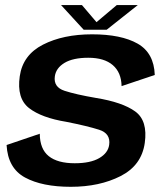

<svg xmlns="http://www.w3.org/2000/svg" viewBox="-20 -733 664 758"><path d="M259.5 4.5Q373 4.5 456 -37.8Q539 -80 551.5 -168.5Q564 -256.5 513.8 -293Q463.5 -329.5 358 -346.5Q279.5 -360 235 -374.5Q190.5 -389 196.5 -431.5Q201 -464.5 234.8 -484.8Q268.5 -505 328.5 -505Q391.5 -505 425.2 -476Q459 -447 460 -393L591 -437Q588 -524 523.2 -560.8Q458.5 -597.5 343.5 -597.5Q229.5 -597.5 149.8 -556.8Q70 -516 58 -432Q45.5 -344.5 94.8 -306.2Q144 -268 242 -252Q325 -235.5 371.2 -220.8Q417.5 -206 411 -161Q406.5 -129 371.8 -108.8Q337 -88.5 275 -88.5Q207.5 -88.5 172.5 -116.5Q137.5 -144.5 137 -205L6 -160.5Q11 -69 78.8 -32.2Q146.5 4.5 259.5 4.5ZM310.5 -615.5H401L524 -713H441L361 -645.5L303.5 -713H221Z"/></svg>

Font: Anybody UltraCondensed Thin SemiBold
Style: Italic
Weight: 600
Italic angle: -10°
Version: Version 1.111